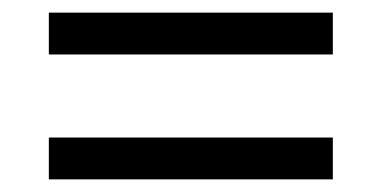

<svg xmlns="http://www.w3.org/2000/svg" viewBox="-20 -506 612 307"><path d="M58.1 -418.9V-485.8H512.2V-418.9ZM58.1 -219.2V-286.1H512.2V-219.2Z"/></svg>

Font: CAA NEO Sans
Style: Regular
Weight: 400
Version: Version 1.10